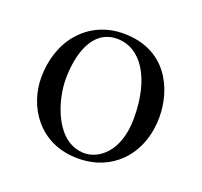

<svg xmlns="http://www.w3.org/2000/svg" viewBox="-84 -514 651 619"><g transform="rotate(20 241.0 -204.5)"><path d="M40 -195C40 -98 105 10 240 10C301 10 347 -12 380 -44C423 -86 442 -146 442 -204C442 -303 388 -419 242 -419C179 -419 128 -393 93 -352C58 -311 40 -255 40 -195ZM228 -396C310 -396 366 -311 366 -174C366 -54 299 -13 254 -13C155 -13 116 -144 116 -217C116 -300 142 -396 228 -396Z"/></g></svg>

Font: Libertinus Serif Display
Style: Regular
Weight: 400
Designer: Philipp H. Poll
Foundry: Khaled Hosny
Version: Version 6.1